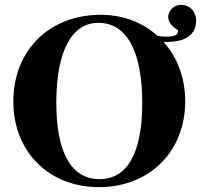

<svg xmlns="http://www.w3.org/2000/svg" viewBox="-20 -752 828 791"><path d="M659 -579C677 -579 703 -581 716 -584C757 -593 788 -620 788 -665C788 -709 758 -732 726 -732C693 -732 673 -704 673 -683C673 -657 693 -640 714 -627C714 -604 694 -601 658 -601C649 -601 638 -603 628 -605C567 -660 487 -691 394 -691C186 -691 35 -547 35 -334C35 -127 181 19 388 19C595 19 743 -127 743 -335C743 -432 710 -517 654 -579ZM566 -328C566 -122 505 -14 390 -14C276 -14 212 -119 212 -330C212 -540 275 -658 385 -658C502 -658 566 -541 566 -328Z"/></svg>

Font: XITS Math
Style: Bold
Weight: 700
Designer: MicroPress Inc., with final additions and corrections provided by Coen Hoffman, Elsevier (retired)
Version: Version 1.105